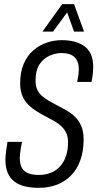

<svg xmlns="http://www.w3.org/2000/svg" viewBox="-20 -891 468 923"><path d="M167 12Q130 12 100.5 5Q71 -2 50 -17.5Q29 -33 17.5 -59Q6 -85 6 -123Q6 -138 9 -162.5Q12 -187 16 -209H86Q83 -195 79.5 -174Q76 -153 75 -133Q75 -104 84.5 -85.5Q94 -67 114.5 -58.5Q135 -50 167 -50Q198 -50 223.5 -60Q249 -70 268 -90.5Q287 -111 297 -140Q307 -169 307 -208Q307 -233 298.5 -251.5Q290 -270 275 -284Q260 -298 241 -309Q222 -320 202 -330Q179 -342 157 -355.5Q135 -369 117 -386.5Q99 -404 88 -429Q77 -454 77 -490Q77 -546 94.5 -585.5Q112 -625 141.5 -650Q171 -675 206 -686.5Q241 -698 276 -698Q312 -698 339.5 -690.5Q367 -683 387.5 -667.5Q408 -652 418 -627.5Q428 -603 428 -569Q428 -556 426.5 -539.5Q425 -523 420 -497H351Q356 -522 357.5 -534.5Q359 -547 359 -557Q359 -595 339 -615.5Q319 -636 275 -636Q248 -636 219 -623.5Q190 -611 170.5 -582.5Q151 -554 151 -503Q151 -478 159 -460.5Q167 -443 181 -430.5Q195 -418 213 -407.5Q231 -397 250 -387Q273 -375 296.5 -362Q320 -349 339.5 -330.5Q359 -312 370.5 -285.5Q382 -259 382 -221Q382 -165 366.5 -121.5Q351 -78 322.5 -48.5Q294 -19 254.5 -3.5Q215 12 167 12ZM184 -739 279 -871H336L384 -739H336L293 -859H323L235 -739Z"/></svg>

Font: Archivo ExtraCondensed Light
Style: Italic
Weight: 300
Width: 2
Italic angle: -10°
Designer: Hector Gatti
Foundry: Omnibus-Type
Version: Version 2.001